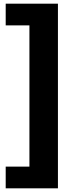

<svg xmlns="http://www.w3.org/2000/svg" viewBox="-20 -814 392 1044"><path d="M295 210H11V92H140V-676H11V-794H295Z"/></svg>

Font: Repo ExtraBold
Style: Bold
Weight: 700
Designer: Stefan Peev
Foundry: Context Ltd
Version: Version 1.502